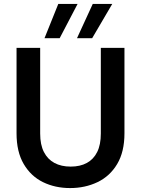

<svg xmlns="http://www.w3.org/2000/svg" viewBox="-20 -943 716 975"><path d="M336 12Q260 12 198.5 -18Q137 -48 100.5 -110Q64 -172 64 -266V-700H184V-265Q184 -208 203 -171Q222 -134 256.5 -115.5Q291 -97 339 -97Q387 -97 421 -115.5Q455 -134 473.5 -171Q492 -208 492 -265V-700H612V-266Q612 -172 575 -110Q538 -48 475 -18Q412 12 336 12ZM371 -749 451 -923H550L448 -749ZM206 -749 276 -923H374L283 -749Z"/></svg>

Font: DM Sans 24pt SemiBold
Style: Regular
Weight: 600
Designer: Colophon Foundry, Jonny Pinhorn
Foundry: Colophon Foundry
Version: Version 4.004;gftools[0.9.30]